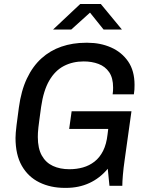

<svg xmlns="http://www.w3.org/2000/svg" viewBox="-20 -904 723 934"><path d="M295.5 10Q226 10 171.5 -16.8Q117 -43.5 86.2 -97.4Q55.5 -151.2 55.5 -232.8Q55.5 -254.2 60.5 -295.1Q65.5 -336 71.8 -380.8Q82.8 -462.8 110.9 -522.1Q139 -581.5 181.6 -620Q224.2 -658.5 279 -677.2Q333.8 -696 397.5 -696H406.5Q468.5 -696 520.4 -673.1Q572.2 -650.2 603.4 -605Q634.5 -559.8 634.5 -491.2Q634.5 -479.8 633.9 -468.1Q633.2 -456.5 631.2 -445.2H528Q529.2 -454.2 529.8 -462.4Q530.2 -470.5 530.2 -478.2Q530.2 -525 511 -552.9Q491.8 -580.8 459.2 -593Q426.8 -605.2 387.2 -605.2Q333.8 -605.2 291 -583.1Q248.2 -561 219.9 -512.5Q191.5 -464 180 -383.8Q175.2 -348.2 171.9 -324.2Q168.5 -300.2 166.8 -284.2Q165 -268.2 164.5 -257.5Q164 -246.8 164 -237.5Q164 -182 183.4 -147.4Q202.8 -112.8 237.4 -96.8Q272 -80.8 317.5 -80.8Q352.5 -80.8 383.5 -89.5Q414.5 -98.2 439.8 -117.9Q465 -137.5 481.5 -170.1Q498 -202.8 503.2 -250.2L506.5 -276.8H316.5L328.5 -362.8H619.5L586.8 -128.8Q580.5 -85.5 577.8 -52.5Q575 -19.5 575 0H512.5L504.2 -83Q465.8 -37 414.6 -13.5Q363.5 10 301.2 10ZM238 -760.2 370.2 -884.5H470.5L573.2 -760.2H484L404.5 -859.2H436.2L326.5 -760.2Z"/></svg>

Font: Chivo Medium
Style: Italic
Weight: 500
Italic angle: -8.05°
Designer: Hector Gatti
Foundry: Omnibus-Type
Version: Version 2.002